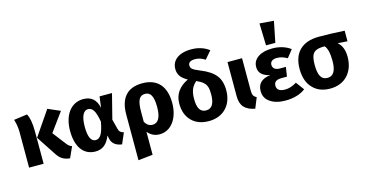

<svg xmlns="http://www.w3.org/2000/svg" viewBox="-99 -1315 3847 2015"><g transform="rotate(-15 1824.0 -307.0)"><path d="M544 -489 411 -547 229 -281 363 -77C402 -13 443 10 508 17L561 -101C538 -109 524 -120 508 -141L396 -286ZM45 -525C60 -478 67 -431 67 -382V0H225V-345C225 -448 212 -501 191 -545Z M801 -548C664 -548 582 -429 582 -261C582 -82 660 17 785 17C865 17 914 -26 949 -113L956 -77C968 -23 1007 8 1073 17L1124 -101C1093 -108 1076 -122 1068 -155L1041 -260L1110 -531H975L959 -410C940 -502 887 -548 801 -548ZM822 -433C847 -433 866 -421 881 -398C896 -375 909 -333 920 -272C897 -141 865 -98 818 -98C771 -98 742 -148 742 -261C742 -376 773 -433 822 -433Z M1442 -548C1278 -548 1196 -452 1196 -275V222L1354 205V-45C1387 -4 1430 17 1483 17C1612 17 1694 -107 1694 -267C1694 -450 1605 -548 1442 -548ZM1437 -99C1402 -99 1375 -117 1354 -152V-260C1354 -383 1378 -433 1442 -433C1499 -433 1530 -389 1530 -265C1530 -153 1496 -99 1437 -99Z M2069 -518C1981 -554 1969 -568 1969 -601C1969 -630 1991 -649 2042 -649C2082 -649 2114 -638 2151 -614L2223 -698C2169 -739 2105 -759 2031 -759C1890 -759 1817 -693 1817 -604C1817 -545 1839 -505 1915 -462C1816 -415 1763 -341 1763 -241C1763 -161 1786 -98 1832 -52C1877 -6 1940 17 2019 17C2175 17 2276 -89 2276 -248C2276 -317 2260 -372 2227 -413C2194 -454 2142 -489 2069 -518ZM2019 -99C1955 -99 1926 -147 1926 -247C1926 -328 1945 -380 1997 -424C2030 -409 2054 -395 2070 -380C2102 -351 2112 -316 2112 -249C2112 -149 2081 -99 2019 -99Z M2523 -531H2365V-159C2365 -54 2416 -2 2520 17L2566 -97C2534 -112 2523 -131 2523 -179Z M2801 -596H2902L2948 -824L2794 -836ZM2854 -548C2790 -548 2739 -535 2700 -509C2661 -482 2642 -447 2642 -402C2642 -339 2683 -299 2764 -283C2669 -272 2622 -226 2622 -147C2622 -94 2643 -54 2686 -26C2728 3 2783 17 2852 17C2939 17 3015 -6 3068 -47L3002 -136C2955 -108 2917 -96 2874 -96C2815 -96 2786 -120 2786 -160C2786 -201 2811 -222 2870 -222H2928L2944 -324H2877C2829 -324 2802 -347 2802 -383C2802 -419 2830 -439 2874 -439C2915 -439 2947 -429 2987 -406L3052 -488C2997 -528 2931 -548 2854 -548Z M3638 -531C3535 -537 3442 -540 3360 -540C3172 -540 3077 -437 3077 -266C3077 -177 3100 -107 3147 -58C3193 -8 3256 17 3337 17C3497 17 3597 -94 3597 -259C3597 -332 3576 -387 3533 -423L3638 -416ZM3337 -99C3272 -99 3241 -149 3241 -265C3241 -309 3246 -343 3255 -366C3274 -412 3313 -427 3392 -427H3393C3420 -396 3433 -340 3433 -259C3433 -151 3401 -99 3337 -99Z"/></g></svg>

Font: Fira Sans
Style: Bold
Weight: 700
Designer: Carrois Corporate & Edenspiekermann AG
Foundry: Carrois Corporate GbR & Edenspiekermann AG
Version: Version 4.203